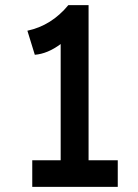

<svg xmlns="http://www.w3.org/2000/svg" viewBox="-20 -730 540 750"><path d="M106 0V-104H217V-558Q166 -520 116 -516L87 -610Q181 -630 247 -710H326V-104H440V0Z"/></svg>

Font: Easer Grotesk
Style: Regular
Weight: 400
Designer: Boardeaser, Bonnie Shaver-Troup, Thomas Jockin
Foundry: Lexend
Version: Version 1.008;Glyphs 3.1.2 (3151)